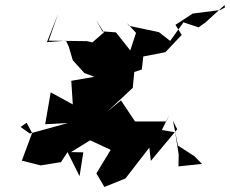

<svg xmlns="http://www.w3.org/2000/svg" viewBox="-20 -616 916 765"><path d="M692 0 678 -89 625 -98 654 -157 643 -132H518L462 -216L407 -171L509 -266L515 -329L545 -339L551 -391L639 -408L704 -477L679 -517L748 -562L857 -576L876 -586L875 -596L798 -526L771 -507L711 -527L658 -453L613 -488L494 -513L486 -524L522 -485L499 -415L442 -487L388 -491L363 -536L394 -487L348 -447L327 -452L174 -454L212 -562L167 -448L243 -454L254 -430L270 -376L316 -325L356 -310L264 -294L270 -200L182 -248L160 -121L251 -126L99 -84L62 -110L86 -127L108 -86L67 24L142 43L223 30L249 -10L297 86L312 -9L263 -10L339 -57L421 -19L364 75L396 129L480 95L575 -28L581 25L686 -101L669 -135L689 -36L754 6L785 37L691 47Z"/></svg>

Font: Hussar Lance
Style: Italic
Weight: 700
Foundry: Cannot Into Space Fonts, PlusOne Fonts
Version: Version 2.27